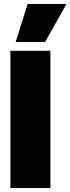

<svg xmlns="http://www.w3.org/2000/svg" viewBox="-20 -959 359 979"><path d="M33 0V-700H237V0ZM60 -745 121 -939H319L210 -745Z"/></svg>

Font: Georama SemiCondensed Black
Style: Regular
Weight: 900
Width: 4
Designer: Jean-Baptiste Levee
Foundry: Production Type
Version: Version 1.001